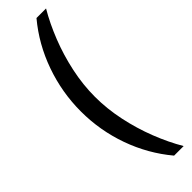

<svg xmlns="http://www.w3.org/2000/svg" viewBox="-304 -729 880 880"><g transform="rotate(-45 136.5 -289.0)"><path d="M196 157Q119 65 78 -50Q37 -165 37 -288Q37 -411 78 -527Q119 -643 196 -735H258Q222 -674 193 -600.5Q164 -527 147 -447.5Q130 -368 130 -290Q130 -212 147 -132Q164 -52 193 22Q222 96 258 157Z"/></g></svg>

Font: Archivo Narrow Medium
Style: Regular
Weight: 500
Designer: Hector Gatti
Foundry: Omnibus-Type
Version: Version 3.002